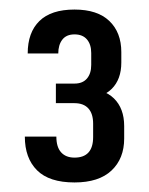

<svg xmlns="http://www.w3.org/2000/svg" viewBox="-20 -806 312 402"><path d="M136 -424Q83 -424 57.5 -449.5Q32 -475 32 -520H98Q98 -498 108 -487Q118 -476 136 -476Q175 -476 175 -519V-547Q175 -568 165 -579Q155 -590 136 -590H97V-631H136Q153 -631 162 -641.5Q171 -652 171 -670V-695Q171 -713 162 -723.5Q153 -734 136 -734Q119 -734 110.5 -723Q102 -712 102 -694H38Q38 -738 62.5 -762Q87 -786 136 -786Q184 -786 209 -762Q234 -738 234 -697V-675Q234 -640 214 -620Q194 -600 155 -600V-621Q197 -621 218.5 -600Q240 -579 240 -542V-516Q240 -474 213.5 -449Q187 -424 136 -424Z"/></svg>

Font: Pathway Extreme Condensed
Style: Regular
Weight: 400
Width: 3
Version: Version 1.001;gftools[0.9.26]